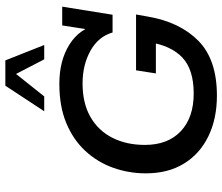

<svg xmlns="http://www.w3.org/2000/svg" viewBox="-78 -764 851 736"><g transform="rotate(-90 348.0 -395.5)"><path d="M350 10Q261 10 193.5 -23Q126 -56 89 -117Q52 -178 52 -262Q52 -328 73.5 -388Q95 -448 138 -494.5Q181 -541 245 -567.5Q309 -594 395 -594Q484 -594 545.5 -555.5Q607 -517 623 -447L600 -461L619 -583H691L660 -390H592Q576 -445 521.5 -475Q467 -505 397 -505Q321 -505 268.5 -475Q216 -445 188.5 -391Q161 -337 161 -266Q161 -178 213.5 -128.5Q266 -79 358 -79Q450 -79 496 -122.5Q542 -166 555 -251L591 -224H435L447 -300H661L653 -255Q632 -132 560 -61Q488 10 350 10ZM290 -652 388 -801H485L544 -652H489L433 -760L347 -652Z"/></g></svg>

Font: Rokkitt Medium
Style: Italic
Weight: 500
Italic angle: -9°
Designer: Vernon Adams
Foundry: Vernon Adams
Version: Version 3.103